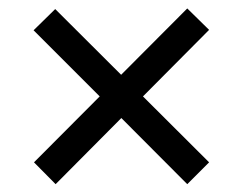

<svg xmlns="http://www.w3.org/2000/svg" viewBox="-20 -606 590 466"><path d="M434.5 -159 274.5 -319.5 115 -159 62.5 -212 222 -372 61.5 -532.5 114 -584 274 -424.5 434.5 -585.5 487.5 -533.5 327 -372 487.5 -212Z"/></svg>

Font: 1883 Sans
Style: Regular
Weight: 400
Designer: 1883 Sans project is a fork of Public Sans.
Version: Version 1.009